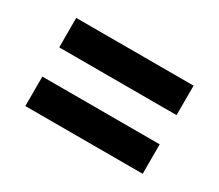

<svg xmlns="http://www.w3.org/2000/svg" viewBox="-74 -674 739 649"><g transform="rotate(30 296.0 -350.0)"><path d="M525 -522H67V-407H525ZM525 -293H67V-178H525Z"/></g></svg>

Font: Audiowide
Style: Regular
Weight: 400
Designer: Astigmatic (AOETI)
Foundry: Astigmatic (AOETI)
Version: Version 1.002